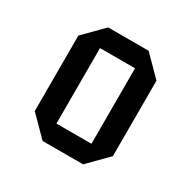

<svg xmlns="http://www.w3.org/2000/svg" viewBox="-123 -639 757 760"><g transform="rotate(30 255.5 -259.5)"><path d="M434 -87 348 0H163L77 -87V-432L163 -519H348L434 -432ZM336 -87V-432H176V-87Z"/></g></svg>

Font: Iceberg
Style: Regular
Weight: 400
Designer: Victor Kharyk
Foundry: Cyreal (www.cyreal.org)
Version: Version 1.002